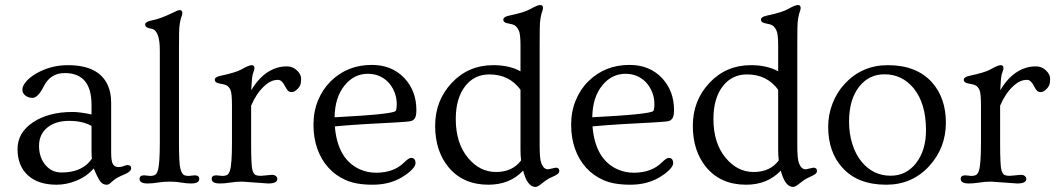

<svg xmlns="http://www.w3.org/2000/svg" viewBox="-20 -718 4181 759"><path d="M484.4 -65.4Q498.5 -65.4 498.5 -52.5Q498.5 -39.6 470.2 -27.8Q441.9 -16.1 430.7 -6.6Q419.4 2.9 414.1 7.6Q408.7 12.2 401.4 12.2Q386.7 12.2 377 0Q367.2 -12.2 350.6 -52.2Q322.8 -20.5 283 -4.2Q243.2 12.2 204.1 12.2Q130.4 12.2 89.8 -25.4Q49.3 -63 49.3 -128.4Q49.3 -193.8 110.6 -234.6Q171.9 -275.4 267.1 -275.4Q295.4 -275.4 341.8 -265.6V-303.7Q341.8 -429.2 235.8 -429.2Q179.7 -429.2 153.3 -377.4Q130.4 -331.1 108.4 -331.1Q92.3 -331.1 80.3 -340.3Q68.4 -349.6 68.4 -363.8Q68.4 -377.9 83 -395.3Q97.7 -412.6 122.1 -426.8Q179.7 -460.4 248.5 -460.4Q370.6 -460.4 406.2 -380.9Q419.4 -352.5 419.4 -311.5V-116.7Q419.4 -79.1 426.8 -68.4Q434.1 -57.6 447.3 -57.6Q460.4 -57.6 468.8 -61.5Q477.1 -65.4 484.4 -65.4ZM341.8 -220.2Q306.6 -240.2 252.9 -240.2Q199.2 -240.2 166.7 -213.4Q134.3 -186.5 134.3 -141.4Q134.3 -96.2 159.2 -66.2Q184.1 -36.1 223.1 -36.1Q306.6 -36.1 343.3 -90.8Q341.8 -104.5 341.8 -121.1Z M564 7.3Q531.7 7.3 531.7 -10.7Q531.7 -24.9 549.8 -24.9L574.2 -22.5Q585.4 -22.5 592.8 -26.6Q600.1 -30.8 604 -44.4Q611.8 -69.3 611.8 -154.8V-518.6Q611.8 -599.6 578.1 -604.5Q553.7 -608.4 553.7 -620.6Q553.7 -631.8 576.7 -636.5Q599.6 -641.1 618.2 -648.2Q636.7 -655.3 650.9 -661.9Q665 -668.5 675 -673.3Q685.1 -678.2 689.5 -678.2Q700.7 -678.2 700.7 -667Q700.7 -661.6 698.7 -655.8Q688.5 -629.4 688 -588.9Q687.5 -548.3 687.5 -522.5V-154.8Q687.5 -69.3 693.4 -50Q699.2 -30.8 706.5 -26.6Q713.9 -22.5 725.1 -22.5L749.5 -24.9Q767.6 -24.9 767.6 -10.7Q767.6 7.3 735.4 7.3Q716.8 7.3 696.8 3.7Q676.8 0 650.9 0Q625 0 603.8 3.7Q582.5 7.3 564 7.3Z M849.6 7.3Q816.9 7.3 816.9 -10.7Q816.9 -24.9 835 -24.9L859.4 -22.5Q870.6 -22.5 877.9 -26.6Q885.3 -30.8 889.2 -44.4Q897 -69.3 897 -154.8V-300.8Q897 -350.6 890.9 -363Q884.8 -375.5 876.2 -380.1Q867.7 -384.8 848.4 -387.7Q829.1 -390.6 829.1 -402.8Q829.1 -414.1 854 -418.9Q912.1 -431.2 934.1 -443.4Q963.9 -460.4 974.9 -460.4Q985.8 -460.4 985.8 -449.2Q985.8 -443.8 983.6 -438Q981.4 -432.1 979 -423.8Q975.1 -407.2 973.1 -361.3Q1015.6 -432.6 1075.7 -450.2Q1093.3 -455.6 1115 -455.6Q1136.7 -455.6 1153.6 -439.9Q1170.4 -424.3 1170.4 -406.7Q1170.4 -389.2 1166.5 -380.9Q1162.6 -372.6 1156.7 -366.7Q1144 -354 1134 -354Q1124 -354 1118.7 -359.1Q1113.3 -364.3 1106.4 -377.9Q1094.2 -402.3 1079.1 -402.3Q1064 -402.3 1050.3 -395.8Q1036.6 -389.2 1022.9 -376Q993.2 -348.1 972.7 -300.3V-154.8Q972.7 -62 977.8 -45.7Q982.9 -29.3 990.5 -26.1Q998 -22.9 1011.2 -22.9L1054.7 -26.9Q1064.5 -26.9 1070.3 -22.2Q1076.2 -17.6 1076.2 -10.7Q1076.2 7.3 1040.5 7.3L937.5 0Q912.6 0 890.4 3.7Q868.2 7.3 849.6 7.3Z M1287.1 -396.5Q1353 -461.4 1449.7 -461.4Q1529.8 -461.4 1579.1 -408.7Q1626 -357.9 1626 -283.2Q1626 -258.8 1619.4 -249.8Q1612.8 -240.7 1603 -239Q1593.3 -237.3 1576.2 -236.1Q1559.1 -234.9 1534.7 -233.4Q1510.3 -231.9 1480.2 -230.5Q1450.2 -229 1418.9 -227.1Q1347.2 -222.7 1303.7 -218.3Q1314.5 -86.9 1404.3 -47.9Q1433.6 -35.2 1466.8 -35.2Q1537.1 -35.2 1578.1 -76.2Q1595.7 -93.8 1605 -93.8Q1622.6 -93.8 1622.6 -72.8Q1622.6 -62 1607.9 -46.9Q1593.3 -31.7 1565.9 -15.6Q1517.6 12.2 1453.1 12.2Q1388.7 12.2 1347.9 -5.6Q1307.1 -23.4 1278.6 -54.9Q1250 -86.4 1234.6 -129.4Q1219.2 -172.4 1219.2 -224.9Q1219.2 -277.3 1237.3 -321.3Q1255.4 -365.2 1287.1 -396.5ZM1302.7 -254.4Q1531.7 -266.1 1543.9 -279.3Q1548.3 -284.2 1548.3 -308.1Q1548.3 -332 1539.1 -354.7Q1529.8 -377.4 1514.2 -393.6Q1481.9 -426.3 1434.1 -426.3Q1379.9 -426.3 1342.8 -380.9Q1303.7 -333.5 1302.7 -254.4Z M2047.9 -43.5Q1995.6 12.2 1910.6 12.2Q1811 12.2 1753.4 -56.6Q1700.2 -121.1 1700.2 -220.7Q1700.2 -320.3 1765.6 -390.1Q1831.5 -460.4 1929.7 -460.4Q1994.1 -460.4 2037.6 -436V-539.1Q2037.6 -585 2030.3 -598.9Q2022.9 -612.8 2014.6 -617.7Q2006.3 -622.6 1988 -625.5Q1969.7 -628.4 1969.7 -640.6Q1969.7 -651.9 1994.6 -656.7Q2053.2 -668.9 2075.2 -681.6Q2105 -698.2 2115.2 -698.2Q2126.5 -698.2 2126.5 -687Q2126.5 -681.6 2124.5 -675.8Q2114.3 -649.4 2113.8 -608.9Q2113.3 -568.4 2113.3 -543V-143.1Q2113.3 -89.4 2119.6 -73.7Q2126 -58.1 2132.3 -53.5Q2138.7 -48.8 2147.5 -48.8L2176.8 -55.2Q2190.9 -55.2 2190.9 -42.5Q2190.9 -35.2 2184.8 -30.3Q2178.7 -25.4 2164.1 -19Q2149.4 -12.7 2139.6 -5.9Q2129.9 1 2122.6 6.8Q2106 21 2096.7 21Q2064.9 21 2047.9 -43.5ZM2037.6 -363.3Q1993.2 -423.8 1914.6 -423.8Q1855.5 -423.8 1819.8 -378.4Q1781.7 -330.6 1781.7 -247.6Q1781.7 -150.9 1831.1 -92.8Q1877 -38.1 1940.9 -38.1Q2005.9 -38.1 2040 -84Q2037.6 -102.1 2037.6 -126Z M2305.7 -396.5Q2371.6 -461.4 2468.3 -461.4Q2548.3 -461.4 2597.7 -408.7Q2644.5 -357.9 2644.5 -283.2Q2644.5 -258.8 2637.9 -249.8Q2631.3 -240.7 2621.6 -239Q2611.8 -237.3 2594.7 -236.1Q2577.6 -234.9 2553.2 -233.4Q2528.8 -231.9 2498.8 -230.5Q2468.8 -229 2437.5 -227.1Q2365.7 -222.7 2322.3 -218.3Q2333 -86.9 2422.9 -47.9Q2452.1 -35.2 2485.4 -35.2Q2555.7 -35.2 2596.7 -76.2Q2614.3 -93.8 2623.5 -93.8Q2641.1 -93.8 2641.1 -72.8Q2641.1 -62 2626.5 -46.9Q2611.8 -31.7 2584.5 -15.6Q2536.1 12.2 2471.7 12.2Q2407.2 12.2 2366.5 -5.6Q2325.7 -23.4 2297.1 -54.9Q2268.6 -86.4 2253.2 -129.4Q2237.8 -172.4 2237.8 -224.9Q2237.8 -277.3 2255.9 -321.3Q2273.9 -365.2 2305.7 -396.5ZM2321.3 -254.4Q2550.3 -266.1 2562.5 -279.3Q2566.9 -284.2 2566.9 -308.1Q2566.9 -332 2557.6 -354.7Q2548.3 -377.4 2532.7 -393.6Q2500.5 -426.3 2452.6 -426.3Q2398.4 -426.3 2361.3 -380.9Q2322.3 -333.5 2321.3 -254.4Z M3066.4 -43.5Q3014.2 12.2 2929.2 12.2Q2829.6 12.2 2772 -56.6Q2718.8 -121.1 2718.8 -220.7Q2718.8 -320.3 2784.2 -390.1Q2850.1 -460.4 2948.2 -460.4Q3012.7 -460.4 3056.2 -436V-539.1Q3056.2 -585 3048.8 -598.9Q3041.5 -612.8 3033.2 -617.7Q3024.9 -622.6 3006.6 -625.5Q2988.3 -628.4 2988.3 -640.6Q2988.3 -651.9 3013.2 -656.7Q3071.8 -668.9 3093.8 -681.6Q3123.5 -698.2 3133.8 -698.2Q3145 -698.2 3145 -687Q3145 -681.6 3143.1 -675.8Q3132.8 -649.4 3132.3 -608.9Q3131.8 -568.4 3131.8 -543V-143.1Q3131.8 -89.4 3138.2 -73.7Q3144.5 -58.1 3150.9 -53.5Q3157.2 -48.8 3166 -48.8L3195.3 -55.2Q3209.5 -55.2 3209.5 -42.5Q3209.5 -35.2 3203.4 -30.3Q3197.3 -25.4 3182.6 -19Q3168 -12.7 3158.2 -5.9Q3148.4 1 3141.1 6.8Q3124.5 21 3115.2 21Q3083.5 21 3066.4 -43.5ZM3056.2 -363.3Q3011.7 -423.8 2933.1 -423.8Q2874 -423.8 2838.4 -378.4Q2800.3 -330.6 2800.3 -247.6Q2800.3 -150.9 2849.6 -92.8Q2895.5 -38.1 2959.5 -38.1Q3024.4 -38.1 3058.6 -84Q3056.2 -102.1 3056.2 -126Z M3253.9 -216.8Q3253.9 -264.2 3271 -308.6Q3288.1 -353 3319.3 -386.7Q3387.7 -460.4 3489.7 -460.4Q3603 -460.4 3664.1 -392.6Q3719.2 -331.1 3719.2 -232.9Q3719.2 -133.8 3653.3 -61.5Q3585.9 12.2 3483.4 12.2Q3370.1 12.2 3309.6 -55.7Q3253.9 -117.2 3253.9 -216.8ZM3336.4 -237.3Q3336.4 -189.5 3349.6 -147.9Q3362.8 -106.4 3385.7 -79.1Q3431.2 -23.4 3500.5 -23.4Q3562 -23.4 3600.6 -72.3Q3640.6 -123 3640.6 -203.1Q3640.6 -309.1 3591.8 -369.1Q3545.9 -424.3 3476.6 -424.3Q3415 -424.3 3376.5 -375.5Q3336.4 -324.7 3336.4 -237.3Z M3810.5 7.3Q3777.8 7.3 3777.8 -10.7Q3777.8 -24.9 3795.9 -24.9L3820.3 -22.5Q3831.5 -22.5 3838.9 -26.6Q3846.2 -30.8 3850.1 -44.4Q3857.9 -69.3 3857.9 -154.8V-300.8Q3857.9 -350.6 3851.8 -363Q3845.7 -375.5 3837.2 -380.1Q3828.6 -384.8 3809.3 -387.7Q3790 -390.6 3790 -402.8Q3790 -414.1 3814.9 -418.9Q3873 -431.2 3895 -443.4Q3924.8 -460.4 3935.8 -460.4Q3946.8 -460.4 3946.8 -449.2Q3946.8 -443.8 3944.6 -438Q3942.4 -432.1 3939.9 -423.8Q3936 -407.2 3934.1 -361.3Q3976.6 -432.6 4036.6 -450.2Q4054.2 -455.6 4075.9 -455.6Q4097.7 -455.6 4114.5 -439.9Q4131.3 -424.3 4131.3 -406.7Q4131.3 -389.2 4127.4 -380.9Q4123.5 -372.6 4117.7 -366.7Q4105 -354 4095 -354Q4085 -354 4079.6 -359.1Q4074.2 -364.3 4067.4 -377.9Q4055.2 -402.3 4040 -402.3Q4024.9 -402.3 4011.2 -395.8Q3997.6 -389.2 3983.9 -376Q3954.1 -348.1 3933.6 -300.3V-154.8Q3933.6 -62 3938.7 -45.7Q3943.8 -29.3 3951.4 -26.1Q3959 -22.9 3972.2 -22.9L4015.6 -26.9Q4025.4 -26.9 4031.2 -22.2Q4037.1 -17.6 4037.1 -10.7Q4037.1 7.3 4001.5 7.3L3898.4 0Q3873.5 0 3851.3 3.7Q3829.1 7.3 3810.5 7.3Z"/></svg>

Font: Ovo
Style: Regular
Weight: 400
Designer: Nicole Fally
Foundry: Sorkin Type Co.
Version: Version 1.001